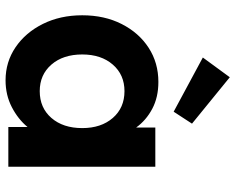

<svg xmlns="http://www.w3.org/2000/svg" viewBox="-98 -739 847 691"><g transform="rotate(90 325.5 -393.5)"><path d="M269 10Q203 10 150 -26Q97 -62 66 -124.5Q35 -187 35 -266Q35 -346 66.5 -408Q98 -470 152 -505Q206 -540 275 -540Q330 -540 371.5 -518Q413 -496 439 -460V-529H580V0H437V-69Q409 -35 365.5 -12.5Q322 10 269 10ZM308 -113Q368 -113 404.5 -155Q441 -197 441 -266Q441 -334 404.5 -376Q368 -418 308 -418Q249 -418 212.5 -376Q176 -334 176 -266Q176 -197 212.5 -155Q249 -113 308 -113ZM382 -595 187 -700 258 -797 425 -661Z"/></g></svg>

Font: Lexend Deca SemiBold
Style: Regular
Weight: 600
Designer: Bonnie Shaver-Troup, Thomas Jockin
Foundry: Lexend
Version: Version 1.008; ttfautohint (v1.8.4.7-5d5b)